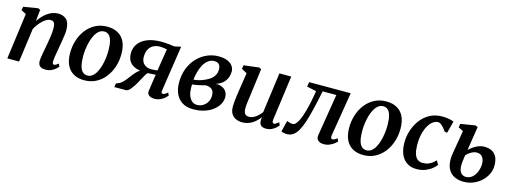

<svg xmlns="http://www.w3.org/2000/svg" viewBox="-13 -1235 5086 1917"><g transform="rotate(15 2530.0 -277.0)"><path d="M226.5 -434.5Q244.5 -461.5 266.2 -485Q288 -508.5 313 -526.2Q338 -544 365.8 -554Q393.5 -564 423.5 -564Q477.5 -564 510.5 -532Q543.5 -500 543.5 -421Q543.5 -402 539.2 -371.2Q535 -340.5 529.5 -307Q524 -273.5 519 -246.5Q515 -221 509.8 -192.5Q504.5 -164 500.5 -137.2Q496.5 -110.5 496 -90Q496 -72.5 500.5 -66Q505 -59.5 512 -59.5Q521 -59.5 531.5 -65Q542 -70.5 558 -83.5L570.5 -55Q566 -47.5 549 -31.8Q532 -16 505.2 -3Q478.5 10 442.5 10Q412 10 395.2 0.5Q378.5 -9 371.8 -25Q365 -41 365.5 -61Q366 -74 368.5 -92.5Q371 -111 374.8 -132.5Q378.5 -154 382.8 -176.2Q387 -198.5 391 -219.5Q394.5 -240.5 398.8 -264.5Q403 -288.5 406.8 -313.5Q410.5 -338.5 412.8 -362.8Q415 -387 415 -408Q414.5 -437 409.5 -453Q404.5 -469 393.5 -475.5Q382.5 -482 364.5 -482Q346.5 -482 326.5 -471.2Q306.5 -460.5 286.8 -442Q267 -423.5 248.8 -399.8Q230.5 -376 216.5 -349L168.5 0H47L111 -475.5L59.5 -501.5L67 -539L216.5 -563.5L238.5 -552.5Z M930.5 -564.5Q997 -564.5 1042.8 -538.2Q1088.5 -512 1112.5 -461.8Q1136.5 -411.5 1136.5 -339Q1137 -269.5 1116.8 -206.2Q1096.5 -143 1058.2 -93.8Q1020 -44.5 965.8 -16Q911.5 12.5 843.5 12.5Q778.5 12.5 732.8 -13.8Q687 -40 663 -90Q639 -140 638.5 -211.5Q638 -282 658 -345.5Q678 -409 716.2 -458.2Q754.5 -507.5 808.8 -536Q863 -564.5 930.5 -564.5ZM913.5 -510Q884 -510 861 -491.8Q838 -473.5 821.2 -442.5Q804.5 -411.5 793.5 -373Q782.5 -334.5 777.5 -293.5Q772.5 -252.5 772.5 -215Q773 -153 783.8 -114.8Q794.5 -76.5 814.8 -59Q835 -41.5 863 -41.5Q892 -41.5 914.8 -59.8Q937.5 -78 954.2 -109Q971 -140 981.5 -178.5Q992 -217 997.2 -258Q1002.5 -299 1002.5 -337Q1002 -399 991.5 -437Q981 -475 961.5 -492.5Q942 -510 913.5 -510Z M1687 -87 1700 -58.5Q1695 -51 1677.5 -34.5Q1660 -18 1632.2 -4.2Q1604.5 9.5 1569 9.5Q1533 9.5 1512.8 -6.5Q1492.5 -22.5 1494.5 -49L1520.5 -226Q1510 -225 1494.8 -224.2Q1479.5 -223.5 1464.2 -222.5Q1449 -221.5 1438 -220.5Q1426.5 -207.5 1414.8 -187.5Q1403 -167.5 1390.2 -143Q1377.5 -118.5 1362 -92Q1340 -54.5 1317 -27.2Q1294 0 1271 0H1153L1159 -39L1178 -46.5Q1201 -54 1221.2 -73Q1241.5 -92 1260 -116.5Q1278.5 -141 1297.5 -165.5Q1316.5 -190 1337.5 -209Q1358.5 -228 1383 -235L1400.5 -222Q1349 -223.5 1314.8 -236Q1280.5 -248.5 1261 -269Q1241.5 -289.5 1233.2 -315.2Q1225 -341 1225 -368Q1225 -427.5 1257.5 -470.2Q1290 -513 1349.2 -536Q1408.5 -559 1488 -559Q1503.5 -559 1526.5 -557.8Q1549.5 -556.5 1575.8 -554Q1602 -551.5 1626.5 -547L1693.5 -561.5L1621.5 -83Q1619.5 -70 1626.5 -64.8Q1633.5 -59.5 1639 -59.5Q1648 -59.5 1660.2 -66.5Q1672.5 -73.5 1687 -87ZM1526.5 -271.5 1562.5 -499Q1556 -500.5 1542.8 -502.8Q1529.5 -505 1514.5 -506.5Q1499.5 -508 1488.5 -508Q1453 -508 1423.5 -493.2Q1394 -478.5 1376.5 -447.2Q1359 -416 1359 -366Q1359 -321 1386.8 -294Q1414.5 -267 1464.5 -267Q1473.5 -267 1486 -267.8Q1498.5 -268.5 1510 -269.5Q1521.5 -270.5 1526.5 -271.5Z M1969 10.5Q1916.5 10.5 1878.2 -6.2Q1840 -23 1815 -53.5Q1790 -84 1777.8 -124.5Q1765.5 -165 1765.5 -212Q1765.5 -293.5 1791.5 -358.8Q1817.5 -424 1862 -470.2Q1906.5 -516.5 1962.8 -541.2Q2019 -566 2079 -566Q2138 -566 2174.5 -549.8Q2211 -533.5 2228.2 -507.8Q2245.5 -482 2245.5 -453.5Q2245.5 -421.5 2234 -390.2Q2222.5 -359 2196 -333.5Q2169.5 -308 2124.5 -293.5Q2166.5 -294 2194 -280Q2221.5 -266 2235.2 -242Q2249 -218 2249 -187Q2249 -151.5 2230.2 -116.5Q2211.5 -81.5 2175.5 -52.8Q2139.5 -24 2087.5 -6.8Q2035.5 10.5 1969 10.5ZM1996 -41.5Q2029 -41.5 2056.8 -58.2Q2084.5 -75 2101.2 -104.2Q2118 -133.5 2118 -170Q2118 -199 2107.2 -217.5Q2096.5 -236 2077.2 -244.5Q2058 -253 2032.5 -253.5Q2025 -252 2014.8 -249.2Q2004.5 -246.5 1992.8 -243.5Q1981 -240.5 1968 -238Q1952 -234.5 1934.2 -231.2Q1916.5 -228 1896.5 -226Q1895.5 -218 1895.5 -209.5Q1895.5 -201 1895.5 -192.5Q1895.5 -151 1906.8 -116.8Q1918 -82.5 1940.5 -62Q1963 -41.5 1996 -41.5ZM1897 -276Q1912.5 -277 1926.2 -279.5Q1940 -282 1953.5 -285.5Q1967 -289 1981.5 -294Q2023.5 -309 2053.8 -329Q2084 -349 2100.5 -376.2Q2117 -403.5 2117 -439Q2117 -474.5 2100.8 -491.8Q2084.5 -509 2053 -509Q2016 -509 1988.2 -487.8Q1960.5 -466.5 1941.8 -431.8Q1923 -397 1912 -356Q1901 -315 1897 -276Z M2476 10Q2443.5 10 2414 -2Q2384.5 -14 2365.8 -41.5Q2347 -69 2346.5 -116Q2346.5 -133.5 2348 -154.5Q2349.5 -175.5 2352.2 -199Q2355 -222.5 2358.5 -246.2Q2362 -270 2365 -291.5L2393 -475L2336.5 -506L2343.5 -544L2500.5 -563L2523 -551.5L2488.5 -289Q2486 -267.5 2483 -246.2Q2480 -225 2477.2 -204.8Q2474.5 -184.5 2473 -167Q2471.5 -149.5 2471.5 -135.5Q2471.5 -107 2478 -90.8Q2484.5 -74.5 2497.2 -67.8Q2510 -61 2528.5 -61Q2552 -61 2575.2 -72.8Q2598.5 -84.5 2618.8 -103.5Q2639 -122.5 2654 -143.5L2710 -558.5H2832.5L2769.5 -96Q2767 -77 2772 -68.2Q2777 -59.5 2786.5 -59.5Q2795.5 -59.5 2806 -65.5Q2816.5 -71.5 2834.5 -86.5L2847.5 -58Q2842 -49.5 2825.2 -33.2Q2808.5 -17 2782.2 -3.8Q2756 9.5 2722.5 9.5Q2687.5 9.5 2670.2 -6.2Q2653 -22 2652.5 -48.5Q2652 -51 2652 -55.8Q2652 -60.5 2652.8 -66.2Q2653.5 -72 2654 -78Q2654.5 -84 2655.5 -89L2654 -90Q2640 -71.5 2622.5 -53.8Q2605 -36 2582.8 -21.5Q2560.5 -7 2534 1.5Q2507.5 10 2476 10Z M3374.5 -95.5Q3371.5 -74 3377.8 -66.8Q3384 -59.5 3391 -59.5Q3400 -59.5 3411.2 -65Q3422.5 -70.5 3439 -83.5L3452.5 -54.5Q3444.5 -43.5 3424.8 -28.2Q3405 -13 3378 -1.5Q3351 10 3320 10Q3281 10 3259.8 -9Q3238.5 -28 3245 -66.5L3315 -497H3173.5Q3152.5 -394 3133.2 -312.5Q3114 -231 3094.5 -170.5Q3075 -110 3052.5 -70.5Q3031.5 -32.5 3003.5 -12.2Q2975.5 8 2938 8Q2921 8 2902.8 3.8Q2884.5 -0.5 2879.5 -4L2908 -120Q2912 -118 2921.8 -114.2Q2931.5 -110.5 2943.5 -107.5Q2955.5 -104.5 2967 -104.5Q2982.5 -104.5 2996.8 -118.5Q3011 -132.5 3023.5 -156.2Q3036 -180 3046.8 -210.2Q3057.5 -240.5 3066.5 -272.5Q3078 -314.5 3086.5 -355.8Q3095 -397 3101 -430.5Q3107 -464 3109.5 -481.5L3011.5 -503L3020 -551H3449Z M3815 -564.5Q3881.5 -564.5 3927.2 -538.2Q3973 -512 3997 -461.8Q4021 -411.5 4021 -339Q4021.5 -269.5 4001.2 -206.2Q3981 -143 3942.8 -93.8Q3904.5 -44.5 3850.2 -16Q3796 12.5 3728 12.5Q3663 12.5 3617.2 -13.8Q3571.5 -40 3547.5 -90Q3523.5 -140 3523 -211.5Q3522.5 -282 3542.5 -345.5Q3562.5 -409 3600.8 -458.2Q3639 -507.5 3693.2 -536Q3747.5 -564.5 3815 -564.5ZM3798 -510Q3768.5 -510 3745.5 -491.8Q3722.5 -473.5 3705.8 -442.5Q3689 -411.5 3678 -373Q3667 -334.5 3662 -293.5Q3657 -252.5 3657 -215Q3657.5 -153 3668.2 -114.8Q3679 -76.5 3699.2 -59Q3719.5 -41.5 3747.5 -41.5Q3776.5 -41.5 3799.2 -59.8Q3822 -78 3838.8 -109Q3855.5 -140 3866 -178.5Q3876.5 -217 3881.8 -258Q3887 -299 3887 -337Q3886.5 -399 3876 -437Q3865.5 -475 3846 -492.5Q3826.5 -510 3798 -510Z M4277.5 10Q4192.5 10 4143.8 -48Q4095 -106 4094 -213.5Q4093.5 -273.5 4112.2 -335Q4131 -396.5 4168.5 -448.5Q4206 -500.5 4263 -532.2Q4320 -564 4395.5 -564Q4424 -564 4457.5 -558.8Q4491 -553.5 4513.5 -543L4481 -420L4455.5 -423Q4443.5 -440 4428.5 -457.5Q4413.5 -475 4398 -486.8Q4382.5 -498.5 4369 -498.5Q4339.5 -498.5 4312.8 -478.2Q4286 -458 4265.8 -421Q4245.5 -384 4234 -333.2Q4222.5 -282.5 4223.5 -221Q4224.5 -167 4235.8 -132.5Q4247 -98 4268.8 -81.5Q4290.5 -65 4322 -65Q4352.5 -65 4375.8 -73.2Q4399 -81.5 4418 -95.5Q4437 -109.5 4453.5 -127L4477 -86Q4464 -67.5 4437 -45Q4410 -22.5 4370 -6.2Q4330 10 4277.5 10Z M4764 11Q4718.5 11 4681.8 -3.5Q4645 -18 4620.2 -48Q4595.5 -78 4586.8 -125.2Q4578 -172.5 4589 -238L4629 -476L4578 -501.5L4584.5 -539L4736.5 -563.5L4760.5 -552.5L4722 -305.5Q4736 -320.5 4759.8 -338Q4783.5 -355.5 4814.5 -368.2Q4845.5 -381 4880.5 -381Q4921 -381 4953 -365.8Q4985 -350.5 5003.8 -316Q5022.5 -281.5 5022.5 -224Q5022.5 -177.5 5002.2 -135.2Q4982 -93 4946.2 -60Q4910.5 -27 4863.8 -8Q4817 11 4764 11ZM4774 -42Q4813.5 -42 4841.2 -67.2Q4869 -92.5 4883.8 -131.2Q4898.5 -170 4898.5 -209Q4898.5 -249 4879.8 -277.2Q4861 -305.5 4817 -305.5Q4801 -305.5 4781.2 -297.5Q4761.5 -289.5 4743 -276.2Q4724.5 -263 4712.5 -246.5Q4709.5 -226 4706.8 -205.5Q4704 -185 4702 -164.5Q4698.5 -122.5 4707.2 -95Q4716 -67.5 4733.8 -54.8Q4751.5 -42 4774 -42Z"/></g></svg>

Font: Merriweather 28pt SemiBold
Style: Italic
Weight: 600
Italic angle: -7.8°
Version: Version 2.101